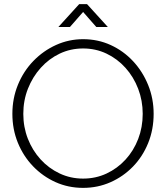

<svg xmlns="http://www.w3.org/2000/svg" viewBox="-20 -900 805 931"><path d="M725 -348Q725 -272 698.5 -206.5Q672 -141 625 -92.5Q578 -44 516 -16.5Q454 11 383 11Q311 11 249 -17Q187 -45 140 -94Q93 -143 66.5 -208Q40 -273 40 -348Q40 -423 67 -489Q94 -555 142 -604.5Q190 -654 252 -682Q314 -710 383 -710Q455 -710 517 -681.5Q579 -653 625.5 -603Q672 -553 698.5 -487.5Q725 -422 725 -348ZM672 -348Q672 -412 650 -469.5Q628 -527 588.5 -571Q549 -615 496.5 -640Q444 -665 383 -665Q322 -665 269.5 -640Q217 -615 177.5 -571Q138 -527 115.5 -470Q93 -413 93 -348Q93 -284 115 -227.5Q137 -171 176.5 -127.5Q216 -84 269 -59Q322 -34 383 -34Q444 -34 496.5 -58.5Q549 -83 588.5 -126Q628 -169 650 -226Q672 -283 672 -348ZM263 -769 364 -880H402L503 -769H447L383 -842L319 -769Z"/></svg>

Font: Kulim Park ExtraLight
Style: Regular
Weight: 275
Designer: Noponies / Dale Sattler
Foundry: Noponies
Version: Version 1.000; ttfautohint (v1.8.3)